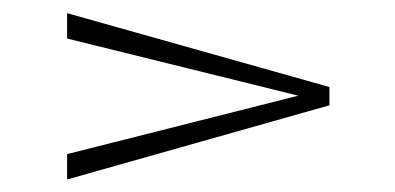

<svg xmlns="http://www.w3.org/2000/svg" viewBox="-20 -406 615 299"><path d="M493 -242 84.5 -126.5V-166L444.5 -257L84.5 -346V-385.5L493 -270.5Z"/></svg>

Font: Newsreader 72pt Medium
Style: Regular
Weight: 500
Designer: Hugues Gentile
Foundry: Production Type
Version: Version 1.003; ttfautohint (v1.8.3)